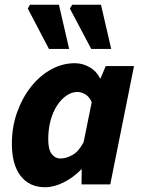

<svg xmlns="http://www.w3.org/2000/svg" viewBox="-20 -776 595 808"><path d="M170 12Q104 12 67 -35.5Q30 -83 30 -171Q30 -242 52 -303.5Q74 -365 111 -411.5Q148 -458 195.5 -484Q243 -510 295 -510Q328 -510 357.5 -493Q387 -476 401 -446H403L425 -498H544L444 0H323L324 -63H322Q289 -29 248 -8.5Q207 12 170 12ZM235 -109Q258 -109 284.5 -123.5Q311 -138 332 -178L366 -346Q356 -369 339 -379Q322 -389 306 -389Q282 -389 260 -374Q238 -359 220.5 -332.5Q203 -306 193 -269.5Q183 -233 183 -190Q183 -147 197.5 -128Q212 -109 235 -109ZM186 -570 97 -740 106 -756H228L271 -570ZM364 -570 274 -740 284 -756H405L448 -570Z"/></svg>

Font: Source Sans 3 ExtraBold
Style: Italic
Weight: 800
Italic angle: -11°
Version: Version 3.052;hotconv 1.1.0;makeotfexe 2.6.0